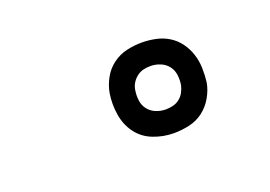

<svg xmlns="http://www.w3.org/2000/svg" viewBox="-47 -870 593 421"><g transform="rotate(-20 250.0 -659.5)"><path d="M302 -554Q277 -554 254 -563Q231 -572 217 -591Q203 -610 199 -635Q195 -660 199 -685Q202 -702 211 -718.5Q220 -735 235 -746Q250 -757 267.5 -761Q285 -765 303 -765Q319 -765 335.5 -761.5Q352 -758 365.5 -749.5Q379 -741 388.5 -728Q398 -715 403 -699.5Q408 -684 408.5 -667.5Q409 -651 407 -634Q404 -617 394.5 -600.5Q385 -584 370.5 -573Q356 -562 338 -558Q320 -554 302 -554ZM303 -609Q311 -609 319.5 -611Q328 -613 335 -618.5Q342 -624 346 -631.5Q350 -639 352 -647Q354 -659 352.5 -671Q351 -683 344 -692Q337 -701 326 -705.5Q315 -710 303 -710Q294 -710 286 -708Q278 -706 271 -700.5Q264 -695 259.5 -687.5Q255 -680 254 -672Q252 -660 253.5 -648Q255 -636 262 -627Q269 -618 280 -613.5Q291 -609 303 -609Z"/></g></svg>

Font: Iosevka Curly Slab Light
Style: Italic
Weight: 300
Italic angle: -9°
Monospace: yes
Designer: Belleve Invis
Foundry: Belleve Invis
Version: Version 22.1.2; ttfautohint (v1.8.4)